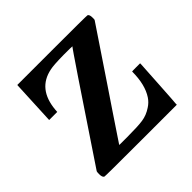

<svg xmlns="http://www.w3.org/2000/svg" viewBox="-168 -862 1039 1039"><g transform="rotate(-45 351.5 -343.0)"><path d="M80 -430 92 -686H358Q624 -686 628 -684Q638 -679 638 -656Q638 -640 637 -639Q637 -638 445 -353Q401 -288 351 -213.5Q301 -139 277 -103L253 -67L256 -66Q258 -66 265.5 -66Q273 -66 279 -66Q285 -66 298 -66H314Q394 -66 432 -71.5Q470 -77 504 -100Q528 -115 544 -139Q583 -198 583 -298Q583 -299 614 -299H645V-291Q645 -289 636.5 -149.5Q628 -10 627 -8V0H353Q79 0 75 -2Q64 -7 64 -31Q64 -48 66 -52Q447 -623 451 -623Q451 -624 384 -624Q306 -623 280 -617Q156 -592 143 -446Q142 -440 142 -432V-430Z"/></g></svg>

Font: KaTeX_Main
Style: Bold
Weight: 700
Version: Version 1.1; ttfautohint (v1.3)